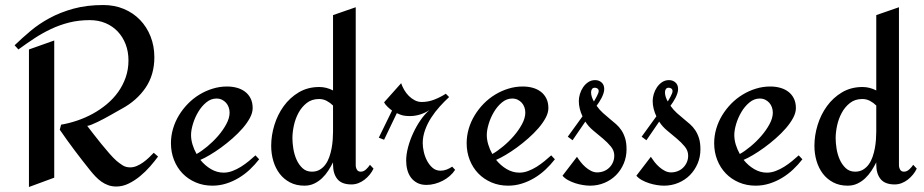

<svg xmlns="http://www.w3.org/2000/svg" viewBox="-20 -729 3675 764"><path d="M608.9 -106Q595.7 -87.9 577.6 -67.1Q559.6 -46.4 538.1 -28.6Q516.6 -10.7 492.4 1.2Q468.3 13.2 442.9 13.2Q425.8 13.2 411.1 8.1Q396.5 2.9 384 -5.9Q371.6 -14.6 360.6 -26.1Q349.6 -37.6 339.8 -49.8Q307.6 -89.8 277.1 -130.4Q246.6 -170.9 217.8 -212.9L223.1 -232.9Q254.9 -238.3 287.4 -249.3Q319.8 -260.3 349.6 -276.6Q379.4 -293 405.3 -314.7Q431.2 -336.4 450.2 -363Q469.2 -389.6 480.2 -421.1Q491.2 -452.6 491.2 -488.8Q491.2 -523.4 480 -552.7Q468.8 -582 448.5 -603.5Q428.2 -625 399.9 -637Q371.6 -648.9 336.9 -648.9Q293 -648.9 254.6 -639.2Q216.3 -629.4 181.9 -613Q147.5 -596.7 115.7 -575.7Q84 -554.7 53.2 -532.2L38.1 -548.8Q67.4 -577.1 101.3 -605.7Q135.3 -634.3 177.7 -657.2Q220.2 -680.2 272.7 -694.6Q325.2 -709 391.1 -709Q435.5 -709 472.9 -693.4Q510.3 -677.7 537.1 -649.9Q564 -622.1 579.1 -584Q594.2 -545.9 594.2 -501Q594.2 -431.2 559.1 -379.6Q523.9 -328.1 463.9 -295.9Q456.5 -292 445.6 -285.6Q434.6 -279.3 421.6 -272Q408.7 -264.6 395 -257.3Q381.3 -250 368.7 -243.9Q356 -237.8 345.2 -233.4Q334.5 -229 327.1 -228Q337.4 -214.4 352.3 -195.3Q367.2 -176.3 383.3 -156.2Q399.4 -136.2 415.3 -118.2Q431.2 -100.1 443.8 -88.9Q456.1 -78.6 468.5 -70.8Q481 -63 498 -63Q511.2 -63 524.4 -68.6Q537.6 -74.2 549.8 -83Q562 -91.8 572.8 -102.1Q583.5 -112.3 591.8 -121.1ZM195.8 -22 95.2 15.1V-532.2L195.8 -567.9Z M1011.2 -95.2Q994.1 -73.2 973.9 -54.2Q953.6 -35.2 929.9 -21Q906.2 -6.8 879.9 1.5Q853.5 9.8 825.2 9.8Q789.1 9.8 758.8 -3.2Q728.5 -16.1 706.5 -38.8Q684.6 -61.5 672.4 -92.5Q660.2 -123.5 660.2 -159.2Q660.2 -188.5 668.5 -216.8Q676.8 -245.1 691.9 -270Q707 -294.9 727.8 -316.2Q748.5 -337.4 773.4 -352.5Q798.3 -367.7 826.2 -376.2Q854 -384.8 883.3 -384.8Q903.8 -384.8 922.1 -379.9Q940.4 -375 954.6 -364.5Q968.8 -354 977.1 -337.6Q985.4 -321.3 985.4 -298.8Q985.4 -280.3 974.4 -259.8Q963.4 -239.3 945.6 -218.8Q927.7 -198.2 905.3 -178.5Q882.8 -158.7 859.6 -141.8Q836.4 -125 814.9 -112.3Q793.5 -99.6 777.3 -92.8Q795.4 -70.3 819.3 -56.2Q843.3 -42 870.1 -42Q887.2 -42 904.8 -48.6Q922.4 -55.2 938.7 -65.4Q955.1 -75.7 970 -87.9Q984.9 -100.1 996.6 -110.8ZM893.6 -280.8Q893.6 -292 889.9 -302.2Q886.2 -312.5 879.4 -320.1Q872.6 -327.6 863 -332.3Q853.5 -336.9 841.3 -336.9Q819.3 -336.9 800.8 -321.5Q782.2 -306.2 768.8 -283.7Q755.4 -261.2 747.8 -236.1Q740.2 -210.9 740.2 -191.9Q740.2 -173.3 746.1 -153.8Q752 -134.3 762.2 -116.2Q781.7 -127 804.7 -146Q827.6 -165 847.4 -187.7Q867.2 -210.4 880.4 -234.9Q893.6 -259.3 893.6 -280.8Z M1466.3 -58.1Q1460.4 -45.4 1451.2 -34.2Q1441.9 -22.9 1430.7 -14.2Q1419.4 -5.4 1406 -0.2Q1392.6 4.9 1378.4 4.9Q1339.8 4.9 1322.5 -16.4Q1305.2 -37.6 1305.2 -74.2V-83Q1296.9 -66.4 1286.1 -49.8Q1275.4 -33.2 1261.5 -20Q1247.6 -6.8 1230.2 1.5Q1212.9 9.8 1191.4 9.8Q1158.7 9.8 1134 -3.2Q1109.4 -16.1 1092.8 -37.8Q1076.2 -59.6 1067.6 -88.4Q1059.1 -117.2 1059.1 -148.9Q1059.1 -189.9 1071.8 -231.4Q1084.5 -272.9 1108.9 -306.6Q1133.3 -340.3 1168.9 -361.6Q1204.6 -382.8 1250.5 -382.8Q1278.8 -382.8 1305.2 -369.1V-668.9L1395.5 -700.2V-71.8Q1395.5 -62 1400.1 -54Q1404.8 -45.9 1415.5 -45.9Q1426.8 -45.9 1436.5 -54.9Q1446.3 -64 1452.1 -73.2ZM1305.2 -205.1V-309.1Q1293.9 -320.3 1280 -327.6Q1266.1 -335 1249.5 -335Q1220.7 -335 1200.7 -319.3Q1180.7 -303.7 1168 -280.3Q1155.3 -256.8 1149.4 -229.7Q1143.6 -202.6 1143.6 -179.2Q1143.6 -160.6 1147.2 -137.5Q1150.9 -114.3 1159.9 -94Q1168.9 -73.7 1183.8 -59.8Q1198.7 -45.9 1221.2 -45.9Q1239.3 -45.9 1252.7 -54Q1266.1 -62 1275.4 -75Q1284.7 -87.9 1290.5 -104.7Q1296.4 -121.6 1299.6 -139.2Q1302.7 -156.7 1304 -174.1Q1305.2 -191.4 1305.2 -205.1Z M1791 -53.2Q1782.2 -39.6 1769.5 -28.6Q1756.8 -17.6 1741.7 -9.8Q1726.6 -2 1710 2.4Q1693.4 6.8 1677.2 6.8Q1655.8 6.8 1640.4 -1.2Q1625 -9.3 1615.2 -22.5Q1605.5 -35.6 1600.8 -53.2Q1596.2 -70.8 1596.2 -89.8Q1596.2 -114.7 1603.8 -143.3Q1611.3 -171.9 1624.3 -199.7Q1637.2 -227.5 1653.8 -251.5Q1670.4 -275.4 1689 -291Q1671.9 -279.8 1651.6 -273.4Q1631.3 -267.1 1610.4 -267.1Q1595.2 -267.1 1584 -269.5Q1572.8 -272 1559.1 -278.8L1508.3 -172.9L1487.3 -181.2L1540 -289.1Q1531.7 -294.9 1522.2 -304Q1512.7 -313 1508.3 -321.8L1576.2 -397.9Q1580.6 -384.8 1588.4 -371.3Q1596.2 -357.9 1606.7 -347.4Q1617.2 -336.9 1630.1 -330.1Q1643.1 -323.2 1658.2 -323.2Q1684.1 -323.2 1708.5 -332.8Q1732.9 -342.3 1753.9 -356L1767.1 -342.8Q1748.5 -325.7 1729.7 -304.9Q1710.9 -284.2 1695.8 -260.7Q1680.7 -237.3 1671.4 -211.4Q1662.1 -185.5 1662.1 -159.2Q1662.1 -144 1666.3 -125.2Q1670.4 -106.4 1679.2 -89.6Q1688 -72.8 1701.2 -61.3Q1714.4 -49.8 1732.9 -49.8Q1745.6 -49.8 1757.6 -54.4Q1769.5 -59.1 1779.3 -65.9Z M2188 -95.2Q2170.9 -73.2 2150.6 -54.2Q2130.4 -35.2 2106.7 -21Q2083 -6.8 2056.6 1.5Q2030.3 9.8 2002 9.8Q1965.8 9.8 1935.5 -3.2Q1905.3 -16.1 1883.3 -38.8Q1861.3 -61.5 1849.1 -92.5Q1836.9 -123.5 1836.9 -159.2Q1836.9 -188.5 1845.2 -216.8Q1853.5 -245.1 1868.7 -270Q1883.8 -294.9 1904.5 -316.2Q1925.3 -337.4 1950.2 -352.5Q1975.1 -367.7 2002.9 -376.2Q2030.8 -384.8 2060.1 -384.8Q2080.6 -384.8 2098.9 -379.9Q2117.2 -375 2131.3 -364.5Q2145.5 -354 2153.8 -337.6Q2162.1 -321.3 2162.1 -298.8Q2162.1 -280.3 2151.1 -259.8Q2140.1 -239.3 2122.3 -218.8Q2104.5 -198.2 2082 -178.5Q2059.6 -158.7 2036.4 -141.8Q2013.2 -125 1991.7 -112.3Q1970.2 -99.6 1954.1 -92.8Q1972.2 -70.3 1996.1 -56.2Q2020 -42 2046.9 -42Q2064 -42 2081.5 -48.6Q2099.1 -55.2 2115.5 -65.4Q2131.8 -75.7 2146.7 -87.9Q2161.6 -100.1 2173.3 -110.8ZM2070.3 -280.8Q2070.3 -292 2066.7 -302.2Q2063 -312.5 2056.2 -320.1Q2049.3 -327.6 2039.8 -332.3Q2030.3 -336.9 2018.1 -336.9Q1996.1 -336.9 1977.5 -321.5Q1959 -306.2 1945.6 -283.7Q1932.1 -261.2 1924.6 -236.1Q1917 -210.9 1917 -191.9Q1917 -173.3 1922.9 -153.8Q1928.7 -134.3 1939 -116.2Q1958.5 -127 1981.4 -146Q2004.4 -165 2024.2 -187.7Q2043.9 -210.4 2057.1 -234.9Q2070.3 -259.3 2070.3 -280.8Z M2473.1 -134.8Q2473.1 -104.5 2461.9 -78.1Q2450.7 -51.8 2431.4 -32.2Q2412.1 -12.7 2385.5 -1.5Q2358.9 9.8 2328.1 9.8Q2314.9 9.8 2299.6 7.3Q2284.2 4.9 2269 0Q2253.9 -4.9 2240.5 -12.2Q2227.1 -19.5 2218.3 -29.8L2275.9 -105Q2281.7 -95.7 2290.3 -84.7Q2298.8 -73.7 2309.3 -64.5Q2319.8 -55.2 2331.8 -49.1Q2343.8 -43 2356 -43Q2370.1 -43 2382.6 -47.9Q2395 -52.7 2404.3 -61.8Q2413.6 -70.8 2418.9 -83Q2424.3 -95.2 2424.3 -109.9Q2424.3 -129.4 2410.9 -145.8Q2397.5 -162.1 2379.2 -177.5Q2360.8 -192.9 2341.1 -209.2Q2321.3 -225.6 2309.1 -245.1L2258.3 -170.9L2239.3 -185.1L2297.9 -266.1Q2291 -280.3 2287.1 -295.9Q2283.2 -311.5 2283.2 -327.1Q2283.2 -340.3 2287.6 -355Q2292 -369.6 2300.3 -381.8Q2308.6 -394 2320.6 -402.1Q2332.5 -410.2 2348.1 -410.2Q2363.3 -410.2 2373.8 -400.9Q2384.3 -391.6 2384.3 -375Q2384.3 -366.2 2381.3 -357.4Q2378.4 -348.6 2374 -339.8Q2369.6 -331.1 2364.3 -323Q2358.9 -314.9 2354 -308.1Q2365.7 -291.5 2379.4 -279.3Q2393.1 -267.1 2406.2 -256.3Q2419.4 -245.6 2431.6 -234.9Q2443.8 -224.1 2452.9 -210.4Q2461.9 -196.8 2467.5 -178.7Q2473.1 -160.6 2473.1 -134.8ZM2362.3 -366.2Q2362.3 -373 2357.7 -376.5Q2353 -379.9 2347.2 -379.9Q2338.9 -379.9 2335.4 -374.3Q2332 -368.7 2332 -361.8Q2332 -352.1 2335.2 -342.8Q2338.4 -333.5 2343.3 -325.2Q2345.2 -328.6 2348.4 -334Q2351.6 -339.4 2354.7 -345.5Q2357.9 -351.6 2360.1 -357.2Q2362.3 -362.8 2362.3 -366.2Z M2767.1 -134.8Q2767.1 -104.5 2755.9 -78.1Q2744.6 -51.8 2725.3 -32.2Q2706.1 -12.7 2679.4 -1.5Q2652.8 9.8 2622.1 9.8Q2608.9 9.8 2593.5 7.3Q2578.1 4.9 2563 0Q2547.9 -4.9 2534.4 -12.2Q2521 -19.5 2512.2 -29.8L2569.8 -105Q2575.7 -95.7 2584.2 -84.7Q2592.8 -73.7 2603.3 -64.5Q2613.8 -55.2 2625.7 -49.1Q2637.7 -43 2649.9 -43Q2664.1 -43 2676.5 -47.9Q2689 -52.7 2698.2 -61.8Q2707.5 -70.8 2712.9 -83Q2718.3 -95.2 2718.3 -109.9Q2718.3 -129.4 2704.8 -145.8Q2691.4 -162.1 2673.1 -177.5Q2654.8 -192.9 2635 -209.2Q2615.2 -225.6 2603 -245.1L2552.2 -170.9L2533.2 -185.1L2591.8 -266.1Q2585 -280.3 2581.1 -295.9Q2577.1 -311.5 2577.1 -327.1Q2577.1 -340.3 2581.5 -355Q2585.9 -369.6 2594.2 -381.8Q2602.5 -394 2614.5 -402.1Q2626.5 -410.2 2642.1 -410.2Q2657.2 -410.2 2667.7 -400.9Q2678.2 -391.6 2678.2 -375Q2678.2 -366.2 2675.3 -357.4Q2672.4 -348.6 2668 -339.8Q2663.6 -331.1 2658.2 -323Q2652.8 -314.9 2647.9 -308.1Q2659.7 -291.5 2673.3 -279.3Q2687 -267.1 2700.2 -256.3Q2713.4 -245.6 2725.6 -234.9Q2737.8 -224.1 2746.8 -210.4Q2755.9 -196.8 2761.5 -178.7Q2767.1 -160.6 2767.1 -134.8ZM2656.2 -366.2Q2656.2 -373 2651.6 -376.5Q2647 -379.9 2641.1 -379.9Q2632.8 -379.9 2629.4 -374.3Q2626 -368.7 2626 -361.8Q2626 -352.1 2629.2 -342.8Q2632.3 -333.5 2637.2 -325.2Q2639.2 -328.6 2642.3 -334Q2645.5 -339.4 2648.7 -345.5Q2651.9 -351.6 2654.1 -357.2Q2656.2 -362.8 2656.2 -366.2Z M3172.9 -95.2Q3155.8 -73.2 3135.5 -54.2Q3115.2 -35.2 3091.6 -21Q3067.9 -6.8 3041.5 1.5Q3015.1 9.8 2986.8 9.8Q2950.7 9.8 2920.4 -3.2Q2890.1 -16.1 2868.2 -38.8Q2846.2 -61.5 2834 -92.5Q2821.8 -123.5 2821.8 -159.2Q2821.8 -188.5 2830.1 -216.8Q2838.4 -245.1 2853.5 -270Q2868.7 -294.9 2889.4 -316.2Q2910.2 -337.4 2935.1 -352.5Q2960 -367.7 2987.8 -376.2Q3015.6 -384.8 3044.9 -384.8Q3065.4 -384.8 3083.7 -379.9Q3102.1 -375 3116.2 -364.5Q3130.4 -354 3138.7 -337.6Q3147 -321.3 3147 -298.8Q3147 -280.3 3136 -259.8Q3125 -239.3 3107.2 -218.8Q3089.4 -198.2 3066.9 -178.5Q3044.4 -158.7 3021.2 -141.8Q2998 -125 2976.6 -112.3Q2955.1 -99.6 2939 -92.8Q2957 -70.3 2981 -56.2Q3004.9 -42 3031.7 -42Q3048.8 -42 3066.4 -48.6Q3084 -55.2 3100.3 -65.4Q3116.7 -75.7 3131.6 -87.9Q3146.5 -100.1 3158.2 -110.8ZM3055.2 -280.8Q3055.2 -292 3051.5 -302.2Q3047.9 -312.5 3041 -320.1Q3034.2 -327.6 3024.7 -332.3Q3015.1 -336.9 3002.9 -336.9Q2981 -336.9 2962.4 -321.5Q2943.8 -306.2 2930.4 -283.7Q2917 -261.2 2909.4 -236.1Q2901.9 -210.9 2901.9 -191.9Q2901.9 -173.3 2907.7 -153.8Q2913.6 -134.3 2923.8 -116.2Q2943.4 -127 2966.3 -146Q2989.3 -165 3009 -187.7Q3028.8 -210.4 3042 -234.9Q3055.2 -259.3 3055.2 -280.8Z M3627.9 -58.1Q3622.1 -45.4 3612.8 -34.2Q3603.5 -22.9 3592.3 -14.2Q3581.1 -5.4 3567.6 -0.2Q3554.2 4.9 3540 4.9Q3501.5 4.9 3484.1 -16.4Q3466.8 -37.6 3466.8 -74.2V-83Q3458.5 -66.4 3447.8 -49.8Q3437 -33.2 3423.1 -20Q3409.2 -6.8 3391.8 1.5Q3374.5 9.8 3353 9.8Q3320.3 9.8 3295.7 -3.2Q3271 -16.1 3254.4 -37.8Q3237.8 -59.6 3229.2 -88.4Q3220.7 -117.2 3220.7 -148.9Q3220.7 -189.9 3233.4 -231.4Q3246.1 -272.9 3270.5 -306.6Q3294.9 -340.3 3330.6 -361.6Q3366.2 -382.8 3412.1 -382.8Q3440.4 -382.8 3466.8 -369.1V-668.9L3557.1 -700.2V-71.8Q3557.1 -62 3561.8 -54Q3566.4 -45.9 3577.1 -45.9Q3588.4 -45.9 3598.1 -54.9Q3607.9 -64 3613.8 -73.2ZM3466.8 -205.1V-309.1Q3455.6 -320.3 3441.7 -327.6Q3427.7 -335 3411.1 -335Q3382.3 -335 3362.3 -319.3Q3342.3 -303.7 3329.6 -280.3Q3316.9 -256.8 3311 -229.7Q3305.2 -202.6 3305.2 -179.2Q3305.2 -160.6 3308.8 -137.5Q3312.5 -114.3 3321.5 -94Q3330.6 -73.7 3345.5 -59.8Q3360.4 -45.9 3382.8 -45.9Q3400.9 -45.9 3414.3 -54Q3427.7 -62 3437 -75Q3446.3 -87.9 3452.1 -104.7Q3458 -121.6 3461.2 -139.2Q3464.4 -156.7 3465.6 -174.1Q3466.8 -191.4 3466.8 -205.1Z"/></svg>

Font: Redressed
Style: Regular
Weight: 400
Designer: Astigmatic (AOETI)
Foundry: Astigmatic (AOETI)
Version: Version 1.001